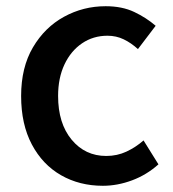

<svg xmlns="http://www.w3.org/2000/svg" viewBox="-20 -584 557 618"><path d="M311 14Q236 14 176.5 -20Q117 -54 82.5 -119Q48 -184 48 -275Q48 -367 86 -431.5Q124 -496 186 -530Q248 -564 320 -564Q373 -564 412 -545.5Q451 -527 481 -501L424 -426Q402 -446 378 -457.5Q354 -469 326 -469Q280 -469 244 -444.5Q208 -420 187.5 -376.5Q167 -333 167 -275Q167 -187 210.5 -134.5Q254 -82 322 -82Q357 -82 387 -96Q417 -110 442 -132L490 -55Q452 -21 405 -3.5Q358 14 311 14Z"/></svg>

Font: Source Han Sans Medium
Style: Regular
Weight: 500
Designer: Ryoko NISHIZUKA Ë•øÂ°öÊ∂ºÂ≠ê (kana, bopomofo & ideographs); Paul D. Hunt (Latin, Greek & Cyrillic); Sandoll Communicatio
Foundry: Adobe
Version: Version 2.004;hotconv 1.0.118;makeotfexe 2.5.65603